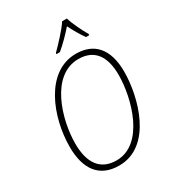

<svg xmlns="http://www.w3.org/2000/svg" viewBox="-224 -1061 1068 1190"><g transform="rotate(-30 310.5 -466.0)"><path d="M281 -791 280 -783H305C346 -817 390 -862 423 -900C442 -861 468 -816 492 -783H515L516 -791C493 -829 459 -900 446 -942H413C383 -896 321 -831 281 -791ZM273 10C510 10 590 -302 590 -479C590 -646 512 -725 385 -725C167 -725 64 -455 64 -243C64 -92 126 10 273 10ZM275 -26C158 -26 104 -107 104 -244C104 -414 184 -689 382 -689C495 -689 550 -614 550 -479C550 -312 472 -26 275 -26Z"/></g></svg>

Font: Noto Sans SemiCondensed ExtraLight
Style: Italic
Weight: 200
Width: 4
Italic angle: -12°
Designer: Monotype Design Team
Foundry: Monotype Imaging Inc.
Version: Version 2.013